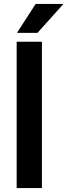

<svg xmlns="http://www.w3.org/2000/svg" viewBox="-20 -964 345 984"><path d="M65.4 -750V0H194.8V-750ZM171.9 -795.4 305.2 -943.8H162.6L66.9 -795.4Z"/></svg>

Font: Vazirmatn SemiBold
Style: Regular
Weight: 600
Designer: Saber Rastikerdar
Foundry: Saber Rastikerdar
Version: Version 33.003